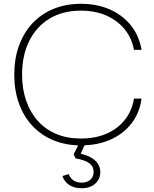

<svg xmlns="http://www.w3.org/2000/svg" viewBox="-20 -756 811 1009"><path d="M405 8Q326 8 261.5 -18.5Q197 -45 150.5 -94.5Q104 -144 79.5 -212.5Q55 -281 55 -364Q55 -448 80 -516.5Q105 -585 151 -634Q197 -683 261.5 -709.5Q326 -736 405 -736Q490 -736 557 -706.5Q624 -677 667.5 -623Q711 -569 724 -494H684Q673 -555 636 -601Q599 -647 540.5 -673.5Q482 -700 405 -700Q309 -700 240 -658Q171 -616 133.5 -540.5Q96 -465 96 -364Q96 -289 117.5 -227Q139 -165 179 -120.5Q219 -76 276 -52Q333 -28 405 -28Q482 -28 541 -54Q600 -80 637 -127.5Q674 -175 684 -238H724Q714 -163 671 -107.5Q628 -52 560 -22Q492 8 405 8ZM407 233Q370 233 344 216Q318 199 308 169L341 159Q349 180 365.5 191.5Q382 203 407 204Q439 204 455.5 188Q472 172 472 147Q472 119 450.5 102.5Q429 86 377 76L367 55L400 -10H432L404 52Q454 63 480.5 88Q507 113 507 149Q507 186 479.5 210Q452 234 407 233Z"/></svg>

Font: Mona Sans ExtraLight
Style: Regular
Weight: 200
Designer: Deni Anggara
Foundry: GitHub
Version: Version 2.000